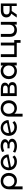

<svg xmlns="http://www.w3.org/2000/svg" viewBox="2788 -3366 771 6388"><g transform="rotate(-90 3174.0 -171.5)"><path d="M486.5 -501C445.5 -523.7 398.3 -535 345 -535C291 -535 243.2 -523.7 201.5 -501C159.8 -478.3 127.5 -446.3 104.5 -405C81.5 -363.7 70 -316.3 70 -263V194H167V-78C188.3 -50.7 215 -29.8 247 -15.5C279 -1.2 315 6 355 6C405.7 6 450.7 -5.3 490 -28C529.3 -50.7 560 -82.5 582 -123.5C604 -164.5 615 -211.3 615 -264C615 -317.3 603.8 -364.5 581.5 -405.5C559.2 -446.5 527.5 -478.3 486.5 -501ZM434 -101.5C406.7 -85.8 376 -78 342 -78C307.3 -78 276.7 -85.8 250 -101.5C223.3 -117.2 202.5 -139.2 187.5 -167.5C172.5 -195.8 165 -228.3 165 -265C165 -320.3 181.3 -365.2 214 -399.5C246.7 -433.8 289.3 -451 342 -451C376.7 -451 407.5 -443 434.5 -427C461.5 -411 482.5 -388.8 497.5 -360.5C512.5 -332.2 520 -300 520 -264C520 -228 512.5 -195.8 497.5 -167.5C482.5 -139.2 461.3 -117.2 434 -101.5Z M1145 -142C1106.3 -99.3 1055.3 -78 992 -78C947.3 -78 909.2 -88 877.5 -108C845.8 -128 823.3 -156.3 810 -193L1231 -275C1230.3 -326.3 1218.3 -371.7 1195 -411C1171.7 -450.3 1140.3 -480.8 1101 -502.5C1061.7 -524.2 1018 -535 970 -535C919.3 -535 873.8 -523.5 833.5 -500.5C793.2 -477.5 761.5 -445.3 738.5 -404C715.5 -362.7 704 -316.3 704 -265C704 -213 715.8 -166.3 739.5 -125C763.2 -83.7 796.7 -51.5 840 -28.5C883.3 -5.5 933 6 989 6C1033 6 1072.8 -1.3 1108.5 -16C1144.2 -30.7 1173.7 -52 1197 -80ZM880.5 -431C906.8 -446.3 936.7 -454 970 -454C1012 -454 1048 -442 1078 -418C1108 -394 1127.3 -362.7 1136 -324L797 -260V-270C797 -306.7 804.3 -338.8 819 -366.5C833.7 -394.2 854.2 -415.7 880.5 -431Z M1724 -231C1704.7 -251.7 1677.3 -266.7 1642 -276C1671.3 -286.7 1694.7 -302.3 1712 -323C1729.3 -343.7 1738 -367 1738 -393C1738 -421 1728.3 -446 1709 -468C1689.7 -490 1663 -507 1629 -519C1595 -531 1556.7 -537 1514 -537C1443.3 -537 1375.7 -520.7 1311 -488L1337 -414C1395.7 -441.3 1451.3 -455 1504 -455C1545.3 -455 1578.2 -448.3 1602.5 -435C1626.8 -421.7 1639 -403 1639 -379C1639 -357 1628.7 -339.7 1608 -327C1587.3 -314.3 1559 -308 1523 -308H1433V-239H1530C1569.3 -239 1599.8 -232.3 1621.5 -219C1643.2 -205.7 1654 -186.7 1654 -162C1654 -135.3 1640.5 -114.2 1613.5 -98.5C1586.5 -82.8 1550.3 -75 1505 -75C1471.7 -75 1438.7 -79.5 1406 -88.5C1373.3 -97.5 1344.3 -110 1319 -126L1290 -53C1319.3 -33.7 1352.8 -18.8 1390.5 -8.5C1428.2 1.8 1466.7 7 1506 7C1552.7 7 1594.8 0.2 1632.5 -13.5C1670.2 -27.2 1699.7 -46.2 1721 -70.5C1742.3 -94.8 1753 -122.7 1753 -154C1753 -184.7 1743.3 -210.3 1724 -231Z M2289 -142C2250.3 -99.3 2199.3 -78 2136 -78C2091.3 -78 2053.2 -88 2021.5 -108C1989.8 -128 1967.3 -156.3 1954 -193L2375 -275C2374.3 -326.3 2362.3 -371.7 2339 -411C2315.7 -450.3 2284.3 -480.8 2245 -502.5C2205.7 -524.2 2162 -535 2114 -535C2063.3 -535 2017.8 -523.5 1977.5 -500.5C1937.2 -477.5 1905.5 -445.3 1882.5 -404C1859.5 -362.7 1848 -316.3 1848 -265C1848 -213 1859.8 -166.3 1883.5 -125C1907.2 -83.7 1940.7 -51.5 1984 -28.5C2027.3 -5.5 2077 6 2133 6C2177 6 2216.8 -1.3 2252.5 -16C2288.2 -30.7 2317.7 -52 2341 -80ZM2024.5 -431C2050.8 -446.3 2080.7 -454 2114 -454C2156 -454 2192 -442 2222 -418C2252 -394 2271.3 -362.7 2280 -324L1941 -260V-270C1941 -306.7 1948.3 -338.8 1963 -366.5C1977.7 -394.2 1998.2 -415.7 2024.5 -431Z M2904.5 -501C2863.5 -523.7 2816.3 -535 2763 -535C2709 -535 2661.2 -523.7 2619.5 -501C2577.8 -478.3 2545.5 -446.3 2522.5 -405C2499.5 -363.7 2488 -316.3 2488 -263V194H2585V-78C2606.3 -50.7 2633 -29.8 2665 -15.5C2697 -1.2 2733 6 2773 6C2823.7 6 2868.7 -5.3 2908 -28C2947.3 -50.7 2978 -82.5 3000 -123.5C3022 -164.5 3033 -211.3 3033 -264C3033 -317.3 3021.8 -364.5 2999.5 -405.5C2977.2 -446.5 2945.5 -478.3 2904.5 -501ZM2852 -101.5C2824.7 -85.8 2794 -78 2760 -78C2725.3 -78 2694.7 -85.8 2668 -101.5C2641.3 -117.2 2620.5 -139.2 2605.5 -167.5C2590.5 -195.8 2583 -228.3 2583 -265C2583 -320.3 2599.3 -365.2 2632 -399.5C2664.7 -433.8 2707.3 -451 2760 -451C2794.7 -451 2825.5 -443 2852.5 -427C2879.5 -411 2900.5 -388.8 2915.5 -360.5C2930.5 -332.2 2938 -300 2938 -264C2938 -228 2930.5 -195.8 2915.5 -167.5C2900.5 -139.2 2879.3 -117.2 2852 -101.5Z M3637 -146C3637 -214.7 3602.7 -257.7 3534 -275C3560.7 -285.7 3581.5 -301.2 3596.5 -321.5C3611.5 -341.8 3619 -366 3619 -394C3619 -437.3 3601.3 -470.8 3566 -494.5C3530.7 -518.2 3481.7 -530 3419 -530H3173V0H3428C3497.3 0 3549.5 -12.7 3584.5 -38C3619.5 -63.3 3637 -99.3 3637 -146ZM3267 -302V-456H3411C3485.7 -456 3523 -430.7 3523 -380C3523 -354.7 3513.5 -335.3 3494.5 -322C3475.5 -308.7 3447.7 -302 3411 -302ZM3511 -93C3491 -80.3 3461 -74 3421 -74H3267V-233H3427C3466.3 -233 3495.2 -226.3 3513.5 -213C3531.8 -199.7 3541 -179.3 3541 -152C3541 -125.3 3531 -105.7 3511 -93Z M4285 -530H4189V-450C4167.7 -478 4141 -499.2 4109 -513.5C4077 -527.8 4042 -535 4004 -535C3952.7 -535 3906.7 -523.7 3866 -501C3825.3 -478.3 3793.5 -446.7 3770.5 -406C3747.5 -365.3 3736 -318.3 3736 -265C3736 -211.7 3747.5 -164.5 3770.5 -123.5C3793.5 -82.5 3825.3 -50.7 3866 -28C3906.7 -5.3 3952.7 6 4004 6C4043.3 6 4079.3 -1.7 4112 -17C4144.7 -32.3 4171.7 -54.7 4193 -84V0H4285ZM4103 -101.5C4075.7 -85.8 4045.3 -78 4012 -78C3978 -78 3947.5 -85.8 3920.5 -101.5C3893.5 -117.2 3872.2 -139.2 3856.5 -167.5C3840.8 -195.8 3833 -228.3 3833 -265C3833 -301.7 3840.8 -334.2 3856.5 -362.5C3872.2 -390.8 3893.5 -412.7 3920.5 -428C3947.5 -443.3 3978 -451 4012 -451C4045.3 -451 4075.7 -443.3 4103 -428C4130.3 -412.7 4151.7 -390.8 4167 -362.5C4182.3 -334.2 4190 -301.7 4190 -265C4190 -228.3 4182.3 -195.8 4167 -167.5C4151.7 -139.2 4130.3 -117.2 4103 -101.5Z M5035 -84H4951V-530H4855V-84H4565V-530H4469V0H4944V127H5035Z M5642 -530H5546V-256C5546 -200 5531.3 -156.7 5502 -126C5472.7 -95.3 5432.7 -80 5382 -80C5336 -80 5300.7 -93.2 5276 -119.5C5251.3 -145.8 5239 -184.7 5239 -236V-530H5143V-225C5143 -149 5163.3 -91.5 5204 -52.5C5244.7 -13.5 5300.3 6 5371 6C5408.3 6 5442.7 -1.3 5474 -16C5505.3 -30.7 5530.7 -51.3 5550 -78V0H5642Z M6254 -530H6022C5949.3 -530 5892.3 -514.2 5851 -482.5C5809.7 -450.8 5789 -404.7 5789 -344C5789 -302.7 5799.7 -268.2 5821 -240.5C5842.3 -212.8 5873 -193 5913 -181L5784 0H5887L6003 -168H6014H6168V0H6254ZM5920.5 -262.5C5898.2 -279.5 5887 -305.7 5887 -341C5887 -411 5933 -446 6025 -446H6168V-237H6021C5976.3 -237 5942.8 -245.5 5920.5 -262.5Z"/></g></svg>

Font: ICO Headline
Style: Regular
Weight: 500
Designer: Julieta Ulanovsky
Foundry: Julieta Ulanovsky
Version: Version 7.200